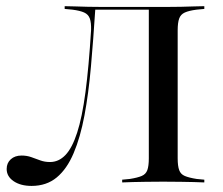

<svg xmlns="http://www.w3.org/2000/svg" viewBox="-20 -591 724 622"><path d="M462.1 -201.6V-561.3L463.7 -559.7H285.5L288.7 -561.3Q282.3 -462.1 274.6 -375Q266.9 -287.9 253.6 -216.9Q240.3 -146 218.5 -94.8Q196.8 -43.5 163.7 -16.1Q130.6 11.3 82.3 11.3Q46.8 11.3 24.2 -4Q1.6 -19.4 1.6 -43.5Q1.6 -62.9 14.9 -75Q28.2 -87.1 50 -87.1Q66.9 -87.1 81.5 -81.9Q96 -76.6 110.5 -71.4Q125 -66.1 141.9 -66.1Q170.2 -66.1 191.9 -88.7Q213.7 -111.3 229.8 -160.9Q246 -210.5 256.9 -292.3Q267.7 -374.2 275 -492.7Q275.8 -517.7 271 -531Q266.1 -544.4 252.8 -550.4Q239.5 -556.5 214.5 -559.7L189.5 -562.1V-571Q204.8 -571 223.8 -570.2Q242.7 -569.4 265.3 -569Q287.9 -568.5 312.9 -568.5H322.6H508.9H517.7Q543.5 -568.5 566.1 -569Q588.7 -569.4 607.7 -570.2Q626.6 -571 641.9 -571V-562.1L616.9 -559.7Q591.9 -556.5 578.6 -550.4Q565.3 -544.4 560.5 -531Q555.6 -517.7 555.6 -492.7V-201.6ZM499.2 -2.4Q474.2 -2.4 451.6 -2Q429 -1.6 410.1 -1.2Q391.1 -0.8 375.8 0V-8.9L400.8 -11.3Q425.8 -15.3 439.1 -21Q452.4 -26.6 457.3 -39.9Q462.1 -53.2 462.1 -78.2V-201.6H555.6V-78.2Q555.6 -53.2 560.5 -39.9Q565.3 -26.6 578.6 -21Q591.9 -15.3 616.9 -11.3L641.9 -8.9V0Q626.6 -0.8 607.7 -1.2Q588.7 -1.6 566.1 -2Q543.5 -2.4 517.7 -2.4H508.9Z"/></svg>

Font: Playfair 144pt SemiExpanded Medium
Style: Regular
Weight: 500
Width: 6
Designer: Claus Eggers Sørensen
Foundry: Claus Eggers Sørensen
Version: Version 2.203